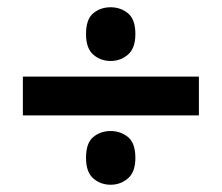

<svg xmlns="http://www.w3.org/2000/svg" viewBox="-20 -617 612 529"><path d="M43 -299V-406H528V-299ZM285 -108Q257 -108 237 -125.5Q217 -143 217 -182Q217 -223 237 -239.5Q257 -256 285 -256Q312 -256 332.5 -239.5Q353 -223 353 -182Q353 -143 332.5 -125.5Q312 -108 285 -108ZM285 -449Q257 -449 237 -466.5Q217 -484 217 -523Q217 -564 237 -580.5Q257 -597 285 -597Q312 -597 332.5 -580.5Q353 -564 353 -523Q353 -484 332.5 -466.5Q312 -449 285 -449Z"/></svg>

Font: Noto Sans NKo Unjoined
Style: Bold
Weight: 700
Designer: Monotype Design Team
Foundry: Monotype Imaging Inc.
Version: Version 2.004